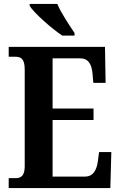

<svg xmlns="http://www.w3.org/2000/svg" viewBox="-20 -951 610 971"><path d="M295 -771H357V-784C332 -822 288 -886 270 -931H130V-921C152 -886 240 -807 295 -771ZM24 0H538L543 -182H481L475 -136C469 -92 452 -58 410 -58H246V-344H453V-402H246V-656H385C427 -656 444 -626 448 -578L452 -532H514L511 -714H24V-664H57C84 -664 105 -656 105 -600V-110C105 -63 87 -50 59 -50H24Z"/></svg>

Font: Noto Serif Tamil Condensed
Style: Bold Italic
Weight: 700
Width: 3
Italic angle: -12°
Designer: Indian Type Foundry, Tom Grace, and the Monotype Design Team
Foundry: Monotype Imaging Inc.
Version: Version 2.003